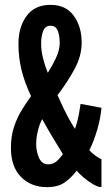

<svg xmlns="http://www.w3.org/2000/svg" viewBox="-20 -763 463 791"><path d="M173 8Q108.5 8 66.8 -33.8Q25 -75.5 25 -154Q25 -203 38.2 -241.8Q51.5 -280.5 70.8 -311.5Q90 -342.5 108 -367Q82 -421 69 -473.2Q56 -525.5 56 -583Q56 -651.5 89.5 -697.2Q123 -743 188 -743Q251.5 -743 284 -698Q316.5 -653 316.5 -587.5Q316.5 -533 287.5 -479.2Q258.5 -425.5 217 -371Q241 -316.5 258 -284.8Q275 -253 289 -232Q299 -260 304.8 -291.2Q310.5 -322.5 312 -335L398 -319Q394.5 -276.5 380.5 -228.5Q366.5 -180.5 348 -144Q358 -133 372.5 -122.2Q387 -111.5 398 -107V8Q384 8 363.5 -4Q343 -16 324.2 -32Q305.5 -48 296 -60Q273 -29.5 245.5 -10.8Q218 8 173 8ZM178 -86Q198.5 -86 212.5 -98Q226.5 -110 239 -128Q219 -160.5 198.2 -195Q177.5 -229.5 154 -272Q143 -253.5 136 -223.8Q129 -194 129 -170.5Q129 -138.5 141 -112.2Q153 -86 178 -86ZM177 -463Q195 -491 210.5 -524Q226 -557 226 -586Q226 -615.5 218 -636.2Q210 -657 188 -657Q166.5 -657 158 -635.5Q149.5 -614 149.5 -584.5Q149.5 -553.5 157.2 -523Q165 -492.5 177 -463Z"/></svg>

Font: League Gothic
Style: Regular
Weight: 400
Designer: The League of Moveable Type
Version: Version 2.001